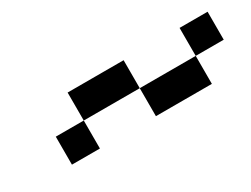

<svg xmlns="http://www.w3.org/2000/svg" viewBox="-30 -537 598 457"><g transform="rotate(-30 269.0 -308.0)"><path d="M76.9 -307.7H153.8V-230.8H76.9ZM153.8 -384.6H230.8V-307.7H153.8ZM230.8 -384.6H307.7V-307.7H230.8ZM307.7 -307.7H384.6V-230.8H307.7ZM384.6 -307.7H461.5V-230.8H384.6ZM461.5 -384.6H538.5V-307.7H461.5Z"/></g></svg>

Font: Jacquarda Bastarda 9
Style: Regular
Weight: 400
Designer: Sarah Cadigan-Fried
Version: Version 1.000; ttfautohint (v1.8.4.7-5d5b)